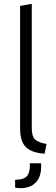

<svg xmlns="http://www.w3.org/2000/svg" viewBox="-20 -796 292 1003"><path d="M213 7Q148 3 116.5 -26.5Q85 -56 85 -124V-765L146 -776V-128Q146 -83 163.5 -67Q181 -51 223 -44ZM88 187Q70 187 59 184V143Q102 143 119 126Q136 109 136 70V57H194Q195 61 195 65.5Q195 70 195 74Q195 129 166 158Q137 187 88 187Z"/></svg>

Font: Ubuntu Sans Light
Style: Regular
Weight: 300
Designer: Dalton Maag Ltd
Foundry: Dalton Maag Ltd
Version: Version 1.006; ttfautohint (v1.8.4.7-5d5b)